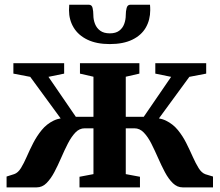

<svg xmlns="http://www.w3.org/2000/svg" viewBox="-20 -812 952 832"><path d="M8.5 0V-47L41.5 -57.5Q58 -63 70.8 -83.8Q83.5 -104.5 96 -133.2Q108.5 -162 124 -192.2Q139.5 -222.5 160.8 -248.5Q182 -274.5 212.2 -289.2Q242.5 -304 285 -301L279 -249.5L111 -479L38 -493V-538H258V-493L190 -479L308.5 -306H385V-479.5L326.5 -493V-538H584V-493L525 -479.5V-306H603L721.5 -479L653 -493V-538H873.5V-493L800.5 -479L632.5 -249.5L626.5 -301Q669 -304 699.2 -289.2Q729.5 -274.5 750.8 -248.5Q772 -222.5 787.2 -192Q802.5 -161.5 815.2 -132.8Q828 -104 840.8 -83.5Q853.5 -63 870 -57L903 -47V0H772Q747.5 0 728.8 -18.5Q710 -37 694.5 -66.2Q679 -95.5 664.8 -128Q650.5 -160.5 635.8 -189.8Q621 -219 603.2 -237.5Q585.5 -256 562.5 -256H525V-57.5L586.5 -46V0H324.5V-46L385 -57.5V-256H347Q324 -256 306.5 -237.5Q289 -219 274 -189.8Q259 -160.5 245 -128Q231 -95.5 215.5 -66.2Q200 -37 181.5 -18.5Q163 0 138.5 0ZM365 -791.5Q378 -791.5 381.2 -777.5Q384.5 -763.5 384.5 -747Q384.5 -726.5 391.8 -708.2Q399 -690 414.5 -678.8Q430 -667.5 456 -667.5Q481.5 -667.5 496.5 -678.8Q511.5 -690 518.2 -708.2Q525 -726.5 525 -747Q525 -763.5 528.8 -777.5Q532.5 -791.5 545 -791.5H630Q630.5 -786.5 630.8 -779.8Q631 -773 631 -768Q631 -726 611.8 -692.5Q592.5 -659 553.2 -640Q514 -621 455.5 -621Q398.5 -621 359 -640Q319.5 -659 299.2 -692.5Q279 -726 279 -768Q279 -774 279.5 -779.8Q280 -785.5 280 -791.5Z"/></svg>

Font: Merriweather 60pt
Style: Bold
Weight: 700
Version: Version 2.100